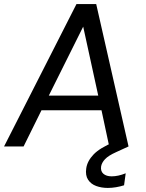

<svg xmlns="http://www.w3.org/2000/svg" viewBox="-24 -720 718 944"><path d="M-4 0 352 -700H449L608 0H513L475 -178H180L92 0ZM216 -250H459L385 -589ZM506 204Q475 204 449 194.5Q423 185 409 163.5Q395 142 400 108Q405 72 436 39.5Q467 7 537 -22L593 -46L608 0L547 28Q509 45 492.5 62.5Q476 80 473 99Q470 122 484.5 134.5Q499 147 525 147Q557 147 594 132L586 191Q567 197 546.5 200.5Q526 204 506 204Z"/></svg>

Font: Host Grotesk
Style: Italic
Weight: 400
Italic angle: -8°
Designer: Doğukan Karapınar based on Poppins by Indian Type Foundry, Jonny Pinhorn
Foundry: Element Type
Version: Version 1.001; ttfautohint (v1.8.4.7-5d5b)